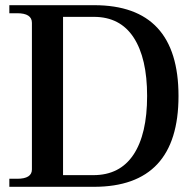

<svg xmlns="http://www.w3.org/2000/svg" viewBox="-20 -720 749 740"><path d="M16 -31H46Q103 -31 103 -67V-632Q103 -669 46 -669H16V-700H343Q668 -700 668 -350Q668 0 342 0H16ZM340 -45Q442 -45 494.5 -124Q547 -203 547 -350Q547 -496 495 -575.5Q443 -655 342 -655H223V-45Z"/></svg>

Font: Taviraj Medium
Style: Regular
Weight: 500
Designer: Katatrad Team
Foundry: CadsonDemak
Version: Version 1.030